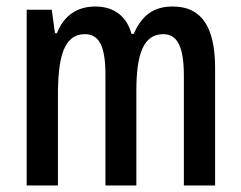

<svg xmlns="http://www.w3.org/2000/svg" viewBox="-20 -570 741 590"><path d="M511 -550C452 -550 416 -523 391 -466H384C371 -515 335 -550 273 -550C217 -550 176 -522 155 -468H149L139 -540H62V0H158V-275C158 -390 174 -465 241 -465C284 -465 304 -429 304 -341V0H399V-290C399 -405 421 -465 482 -465C524 -465 545 -428 545 -338V0H641V-360C641 -488 599 -550 511 -550Z"/></svg>

Font: Noto Sans Arabic UI XCn Md
Style: Regular
Weight: 500
Width: 2
Designer: Monotype Design Team, Nadine Chahine and Nizar Qandah
Foundry: Monotype Imaging Inc.
Version: Version 2.010